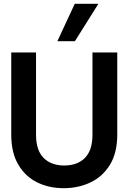

<svg xmlns="http://www.w3.org/2000/svg" viewBox="-20 -975 674 1007"><path d="M314 12Q237 12 175 -18.5Q113 -49 76 -111.5Q39 -174 39 -269V-700H169V-268Q169 -187 208.5 -147Q248 -107 317 -107Q386 -107 425.5 -147Q465 -187 465 -268V-700H595V-269Q595 -174 557 -111.5Q519 -49 455 -18.5Q391 12 314 12ZM281 -759 372 -955H496L373 -759Z"/></svg>

Font: Host Grotesk Light
Style: Bold
Weight: 700
Version: Version 1.003